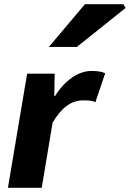

<svg xmlns="http://www.w3.org/2000/svg" viewBox="-20 -900 622 920"><path d="M110 -547H242L240 -440H244Q277 -494 323.5 -527Q370 -560 419 -560Q462 -560 484 -549L437 -410Q427 -416 413 -417.5Q399 -419 377 -419Q294 -419 232 -312L180 0H18ZM387 -880H571L582 -862L348 -675H214Z"/></svg>

Font: Nebula Sans Bold
Style: Regular
Weight: 700
Italic angle: -9°
Designer: Paul D. Hunt for Adobe (as Source Sans)
Foundry: Nebula Entertainment & Broadcasting LLC
Version: Version 1.010